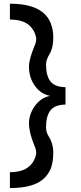

<svg xmlns="http://www.w3.org/2000/svg" viewBox="-20 -835 425 1012"><path d="M325.2 -283.7Q270 -283.2 246.3 -253.7Q222.7 -224.1 222.7 -164.1Q222.7 -138.7 235.8 -117.7Q260.7 -78.6 260.7 -31Q260.7 16.6 249.3 48.8Q237.8 81.1 211.9 105.5Q158.7 156.2 32.2 156.2V72.8Q133.3 72.8 163.1 1.5Q170.9 -16.6 170.9 -31.2Q170.9 -45.9 161.1 -68.4Q132.8 -136.7 132.8 -185.1Q132.8 -233.4 164.1 -276.9Q195.3 -320.3 244.1 -329.6Q195.3 -338.9 164.1 -382.3Q132.8 -425.8 132.8 -483.4Q132.8 -522.5 161.1 -590.8Q170.9 -613.3 170.9 -627.9Q170.9 -642.6 163.3 -660.6Q155.8 -678.7 140.6 -695.3Q106.4 -731.9 32.2 -731.9V-815.4Q210.9 -815.4 249 -708Q260.7 -675.8 260.7 -641.1Q260.7 -606.4 254.9 -584.2Q249 -562 241.7 -550.8Q222.7 -520.5 222.7 -495.1Q222.7 -435.1 246.3 -405.5Q270 -376 325.2 -375.5Z"/></svg>

Font: News Cycle
Style: Bold
Weight: 700
Version: Version 0.5.1